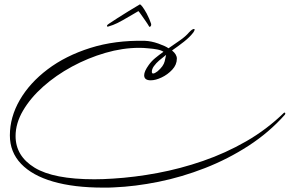

<svg xmlns="http://www.w3.org/2000/svg" viewBox="-20 -729 1320 875"><path d="M450 126Q317 126 222 98.5Q127 71 76 17.5Q25 -36 25 -112Q25 -195 70 -273Q115 -351 197 -413Q279 -475 391.5 -510.5Q504 -546 640 -543Q669 -542 701.5 -530.5Q734 -519 748 -509Q774 -527 800 -545Q826 -563 842 -582Q856 -597 864 -597Q867 -597 867 -594Q867 -590 861 -581Q845 -560 819 -539.5Q793 -519 764 -499Q786 -481 786 -462Q786 -434 765 -411.5Q744 -389 716.5 -376Q689 -363 667 -363Q637 -363 637 -386Q637 -404 658 -433Q670 -450 687.5 -464.5Q705 -479 725 -493Q715 -500 697 -503.5Q679 -507 653 -509Q643 -510 634 -510.5Q625 -511 615 -511Q539 -511 460 -488Q381 -465 308 -425.5Q235 -386 177 -334.5Q119 -283 85 -225Q51 -167 51 -109Q51 -18 137.5 35Q224 88 410 88Q449 88 494 85Q593 79 697.5 59.5Q802 40 905 4.5Q1008 -31 1102 -85Q1196 -139 1274 -215Q1275 -216 1277 -216Q1279 -216 1280 -213Q1281 -210 1278 -206Q1206 -125 1112.5 -64.5Q1019 -4 914 37Q809 78 702.5 99.5Q596 121 499 125Q486 126 474 126Q462 126 450 126ZM678 -394Q685 -394 698 -404Q725 -427 730.5 -449.5Q736 -472 737 -479Q718 -464 705 -453Q692 -442 681 -427Q672 -414 672 -402Q672 -394 678 -394ZM470.2 -607.9Q466.8 -607.9 467.5 -611.3Q468.6 -616.4 477.3 -621.5Q492.2 -631.7 516.3 -647Q540.3 -662.3 567.2 -678.9Q594 -695.4 617.3 -709Q625.6 -708.2 648.5 -667.4Q655.1 -654.6 660.3 -642.7Q665.4 -630.8 667.4 -624Q669.9 -619.8 668.7 -613.8Q667.8 -609.6 664.3 -607.5Q660.9 -605.3 659.8 -607.9Q653.6 -618.9 643.1 -633.8Q632.6 -648.7 623.8 -661.4Q615 -674.2 610.8 -678.4Q600.2 -672.5 581.8 -661.4Q563.3 -650.4 539.2 -636.8Q512.2 -621.5 494.7 -615.1Q477.2 -608.7 472.8 -607.9Z"/></svg>

Font: WindSong
Style: Regular
Weight: 400
Designer: Robert E. Leuschke
Foundry: Robert E. Leuschke
Version: Version 1.010; ttfautohint (v1.8.3)